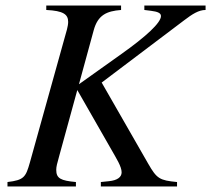

<svg xmlns="http://www.w3.org/2000/svg" viewBox="-20 -673 762 693"><path d="M722 -653H501V-637L525 -634C549 -631 561 -626 561 -615C561 -591 507 -541 418 -478L265 -369L318 -563C333 -619 365 -633 417 -637V-653H147V-637C209 -634 226 -621 226 -594C226 -578 219 -557 212 -532L88 -87C73 -34 67 -23 7 -16V0H254V-16C199 -21 183 -29 183 -60C183 -71 186 -83 194 -111L259 -348L382 -133C400 -101 419 -72 419 -51C419 -34 404 -22 373 -19L344 -16V0H619V-16C556 -22 546 -28 515 -82L347 -375L645 -600C674 -622 697 -637 722 -637Z"/></svg>

Font: XITS
Style: Italic
Weight: 400
Italic angle: -16.33°
Designer: MicroPress Inc., with final additions and corrections provided by Coen Hoffman, Elsevier (retired)
Version: Version 1.107